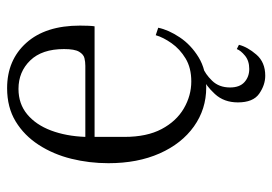

<svg xmlns="http://www.w3.org/2000/svg" viewBox="-133 -457 766 540"><g transform="rotate(-90 250.0 -187.0)"><path d="M274 10Q213 10 164.5 -24.5Q116 -59 88.5 -121Q61 -183 61 -265Q61 -319 73.5 -369.5Q86 -420 112.5 -461Q139 -502 178.5 -526Q218 -550 272 -550Q351 -550 399.5 -496Q448 -442 448 -345Q448 -332 447.5 -321Q447 -310 446 -304H135V-220Q135 -157 157 -115.5Q179 -74 215 -53Q251 -32 291 -32Q329 -32 355.5 -48Q382 -64 398.5 -87.5Q415 -111 421 -132L442 -125Q436 -96 415 -64.5Q394 -33 359 -11.5Q324 10 274 10ZM270 -518Q228 -518 198.5 -493.5Q169 -469 153 -426.5Q137 -384 135 -330H335Q346 -330 356.5 -332.5Q367 -335 374.5 -347.5Q382 -360 382 -390Q382 -452 350 -485Q318 -518 270 -518ZM307 176Q281 176 256.5 159Q232 142 232 99Q232 60 255.5 34.5Q279 9 301 0H331Q312 7 293 26.5Q274 46 274 77Q274 104 289 117.5Q304 131 326 131Q349 131 363.5 119Q378 107 382 96L394 102Q388 126 366.5 151Q345 176 307 176Z"/></g></svg>

Font: Xanh Mono
Style: Regular
Weight: 400
Monospace: yes
Designer: Lam Bao, Duy Dao
Foundry: Yellow Type Foundry
Version: Version 3.101; ttfautohint (v1.8.3)